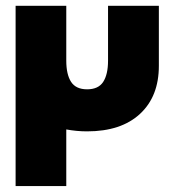

<svg xmlns="http://www.w3.org/2000/svg" viewBox="-20 -430 600 646"><path d="M203 -226Q203 -179.5 219.2 -154.5Q235.5 -129.5 273 -129.5Q311 -129.5 327.2 -154.5Q343.5 -179.5 343.5 -226V-410.5H514.5V-208.5Q514.5 -105.5 451 -46.8Q387.5 12 273 12Q238 12 203 5.5V196H32.5V-410.5H203Z"/></svg>

Font: League Spartan ExtraBold
Style: Regular
Weight: 800
Foundry: The League of Moveable Type
Version: Version 2.002